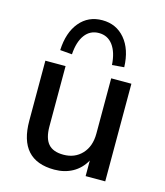

<svg xmlns="http://www.w3.org/2000/svg" viewBox="-113 -833 795 927"><g transform="rotate(15 284.5 -369.5)"><path d="M245 9Q68 9 68 -188V-488H169V-187Q169 -128 193 -100Q217 -72 269 -72Q326 -72 361.5 -110Q397 -148 397 -212V-488H498V0H400V-78Q376 -35 336 -13Q296 9 245 9ZM184 -551 124 -556Q128 -645 171 -696.5Q214 -748 284 -748Q354 -748 397.5 -696.5Q441 -645 444 -556L384 -551Q380 -614 354 -649Q328 -684 284 -684Q240 -684 214 -649Q188 -614 184 -551Z"/></g></svg>

Font: Nunito Sans SemiBold
Style: Regular
Weight: 600
Designer: Vernon Adams
Foundry: Vernon Adams
Version: Version 3.101; ttfautohint (v1.8.4.7-5d5b);gftools[0.9.27]